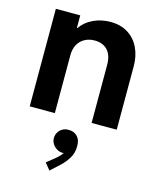

<svg xmlns="http://www.w3.org/2000/svg" viewBox="-122 -615 814 995"><g transform="rotate(15 285.5 -118.0)"><path d="M54.7 -523.4H185.5V-456.1H188.5Q213.4 -492.2 255.4 -511.7Q297.4 -531.2 347.7 -531.2Q402.3 -531.2 441.7 -506.1Q481 -481 501.2 -437.7Q521.5 -394.5 521.5 -340.8V0H386.7V-311.5Q386.7 -362.8 361.6 -389.9Q336.4 -417 292 -417Q262.7 -417 239.5 -404.5Q216.3 -392.1 202.9 -368.2Q189.5 -344.2 189.5 -310.5V0H54.7ZM210 258.8 254.9 222.7Q275.4 206.1 287.6 188Q285.2 188.5 280.3 188.5Q265.6 188.5 251.5 180.4Q237.3 172.4 227.8 158.2Q218.3 144 217.8 126Q218.3 107.9 227.3 93.8Q236.3 79.6 250.5 72.3Q264.6 64.9 280.3 65.4Q309.6 64.5 327.9 83Q346.2 101.6 345.7 135.7Q346.2 172.4 327.9 201.7Q309.6 231 287.1 251L239.3 294.9Z"/></g></svg>

Font: Reddit Sans Fudge
Style: Bold
Weight: 700
Designer: Stephen Hutchings
Foundry: Reddit
Version: Version 1.013